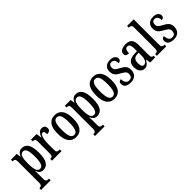

<svg xmlns="http://www.w3.org/2000/svg" viewBox="180 -1994 3462 3462"><g transform="rotate(-45 1911.0 -263.0)"><path d="M13 234V191H20Q35 191 48.5 186Q62 181 71 166Q80 151 80 120V-424Q80 -469 64 -481Q48 -493 23 -493H14V-536H162L174 -453H177Q194 -494 223 -520Q252 -546 299 -546Q378 -546 420 -479.5Q462 -413 462 -268Q462 -124 420 -56.5Q378 11 297 11Q254 11 226 -12.5Q198 -36 182 -77H178Q179 -54 180 -25.5Q181 3 181 37V124Q181 153 189.5 167.5Q198 182 212 186.5Q226 191 240 191H259V234ZM274 -47Q321 -47 341 -105.5Q361 -164 361 -272Q361 -377 341 -432.5Q321 -488 275 -488Q219 -488 200 -430.5Q181 -373 181 -271Q181 -164 200 -105.5Q219 -47 274 -47Z M524 0V-43H527Q553 -43 571 -55.5Q589 -68 589 -115V-425Q589 -469 572 -481Q555 -493 529 -493H526V-536H669L683 -430H686Q704 -479 731 -512.5Q758 -546 807 -546Q848 -546 867.5 -524.5Q887 -503 887 -468Q887 -435 866 -416.5Q845 -398 801 -398Q801 -439 792.5 -458Q784 -477 761 -477Q737 -477 721 -446Q705 -415 697 -368.5Q689 -322 689 -276V-110Q689 -66 706 -54.5Q723 -43 749 -43H769V0Z M1136 10Q1045 10 993 -59Q941 -128 941 -269Q941 -410 991 -478.5Q1041 -547 1139 -547Q1230 -547 1282 -478.5Q1334 -410 1334 -269Q1334 -128 1284 -59Q1234 10 1136 10ZM1138 -43Q1191 -43 1212 -100.5Q1233 -158 1233 -269Q1233 -380 1212 -436Q1191 -492 1137 -492Q1085 -492 1063.5 -436Q1042 -380 1042 -269Q1042 -158 1064 -100.5Q1086 -43 1138 -43Z M1388 234V191H1395Q1410 191 1423.5 186Q1437 181 1446 166Q1455 151 1455 120V-424Q1455 -469 1439 -481Q1423 -493 1398 -493H1389V-536H1537L1549 -453H1552Q1569 -494 1598 -520Q1627 -546 1674 -546Q1753 -546 1795 -479.5Q1837 -413 1837 -268Q1837 -124 1795 -56.5Q1753 11 1672 11Q1629 11 1601 -12.5Q1573 -36 1557 -77H1553Q1554 -54 1555 -25.5Q1556 3 1556 37V124Q1556 153 1564.5 167.5Q1573 182 1587 186.5Q1601 191 1615 191H1634V234ZM1649 -47Q1696 -47 1716 -105.5Q1736 -164 1736 -272Q1736 -377 1716 -432.5Q1696 -488 1650 -488Q1594 -488 1575 -430.5Q1556 -373 1556 -271Q1556 -164 1575 -105.5Q1594 -47 1649 -47Z M2114 10Q2023 10 1971 -59Q1919 -128 1919 -269Q1919 -410 1969 -478.5Q2019 -547 2117 -547Q2208 -547 2260 -478.5Q2312 -410 2312 -269Q2312 -128 2262 -59Q2212 10 2114 10ZM2116 -43Q2169 -43 2190 -100.5Q2211 -158 2211 -269Q2211 -380 2190 -436Q2169 -492 2115 -492Q2063 -492 2041.5 -436Q2020 -380 2020 -269Q2020 -158 2042 -100.5Q2064 -43 2116 -43Z M2531 10Q2458 10 2420 -17Q2382 -44 2382 -96Q2382 -131 2400.5 -146Q2419 -161 2443 -161Q2443 -106 2465.5 -71.5Q2488 -37 2533 -37Q2575 -37 2594.5 -60Q2614 -83 2614 -124Q2614 -160 2594 -182Q2574 -204 2524 -231Q2478 -255 2449 -277.5Q2420 -300 2406.5 -329.5Q2393 -359 2393 -402Q2393 -472 2435.5 -509Q2478 -546 2547 -546Q2615 -546 2647 -517.5Q2679 -489 2679 -452Q2679 -425 2663.5 -409Q2648 -393 2618 -393Q2618 -445 2596.5 -472Q2575 -499 2539 -499Q2507 -499 2489.5 -478.5Q2472 -458 2472 -424Q2472 -384 2493.5 -363Q2515 -342 2568 -315Q2630 -284 2662 -248Q2694 -212 2694 -147Q2694 -75 2651.5 -32.5Q2609 10 2531 10Z M2883 10Q2832 10 2796 -29.5Q2760 -69 2760 -151Q2760 -231 2805 -269Q2850 -307 2941 -310L3006 -313V-373Q3006 -429 2993.5 -462Q2981 -495 2941 -495Q2902 -495 2889.5 -465.5Q2877 -436 2877 -386Q2794 -386 2794 -449Q2794 -496 2837 -521.5Q2880 -547 2949 -547Q3027 -547 3066.5 -507.5Q3106 -468 3106 -373V-115Q3106 -73 3117 -58Q3128 -43 3155 -43H3158V0H3028L3015 -84H3008Q2991 -56 2975 -35Q2959 -14 2937.5 -2Q2916 10 2883 10ZM2917 -46Q2958 -46 2982.5 -87Q3007 -128 3007 -191V-272L2965 -269Q2907 -265 2885 -234Q2863 -203 2863 -145Q2863 -99 2876 -72.5Q2889 -46 2917 -46Z M3200 0V-43H3210Q3237 -43 3253.5 -57Q3270 -71 3270 -117V-650Q3270 -679 3261 -693Q3252 -707 3238 -712Q3224 -717 3210 -717H3200V-760H3369V-117Q3369 -71 3385.5 -57Q3402 -43 3431 -43H3440V0Z M3630 10Q3557 10 3519 -17Q3481 -44 3481 -96Q3481 -131 3499.5 -146Q3518 -161 3542 -161Q3542 -106 3564.5 -71.5Q3587 -37 3632 -37Q3674 -37 3693.5 -60Q3713 -83 3713 -124Q3713 -160 3693 -182Q3673 -204 3623 -231Q3577 -255 3548 -277.5Q3519 -300 3505.5 -329.5Q3492 -359 3492 -402Q3492 -472 3534.5 -509Q3577 -546 3646 -546Q3714 -546 3746 -517.5Q3778 -489 3778 -452Q3778 -425 3762.5 -409Q3747 -393 3717 -393Q3717 -445 3695.5 -472Q3674 -499 3638 -499Q3606 -499 3588.5 -478.5Q3571 -458 3571 -424Q3571 -384 3592.5 -363Q3614 -342 3667 -315Q3729 -284 3761 -248Q3793 -212 3793 -147Q3793 -75 3750.5 -32.5Q3708 10 3630 10Z"/></g></svg>

Font: Noto Serif Lao ExtraCondensed Medium
Style: Regular
Weight: 500
Width: 2
Designer: Monotype Design Team
Foundry: Monotype Imaging Inc.
Version: Version 2.003; ttfautohint (v1.8.4.7-5d5b)